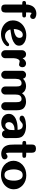

<svg xmlns="http://www.w3.org/2000/svg" viewBox="1540 -2288 753 3873"><g transform="rotate(90 1916.5 -351.5)"><path d="M246.6 -611.8Q231.4 -611.8 231.4 -556.6V-500.5H281.2Q305.7 -500.5 318.8 -493.2Q332.5 -486.3 332.5 -463.4Q332.5 -438 316.9 -430.7Q301.8 -423.8 263.2 -423.8H232.4V-81.5Q232.4 0 151.9 0Q70.8 0 70.8 -81.5V-423.8H56.6Q26.4 -423.8 13.2 -430.2Q0 -436.5 0 -462.4Q0 -478 9.3 -488.3Q19 -500.5 51.8 -500.5H70.8Q70.8 -558.1 95.2 -611.8Q117.2 -659.7 160.6 -684.1Q203.6 -708.5 258.3 -708.5Q296.4 -708.5 329.6 -691.9Q362.8 -674.8 362.8 -641.1Q362.8 -616.7 347.2 -600.1Q331.1 -583.5 308.1 -583.5Q295.4 -583.5 284.2 -589.4Q272.5 -595.2 261.2 -603.5Z M688 -285.2Q744.1 -313 744.1 -368.7Q744.1 -398.9 728.5 -416.5Q713.4 -434.6 683.6 -434.6Q627.9 -434.6 596.7 -378.4Q565.9 -322.3 565.9 -252.4Q631.8 -257.3 688 -285.2ZM621.1 -106.4Q656.2 -76.2 705.1 -76.2Q743.2 -76.2 775.4 -91.8Q807.6 -106.9 840.8 -137.2Q857.4 -151.4 863.3 -155.3Q868.7 -159.2 882.3 -159.2Q893.1 -159.2 902.3 -151.4Q911.6 -143.6 911.6 -132.3Q911.6 -107.4 884.3 -80.6Q857.4 -53.2 829.6 -38.1Q758.8 4.9 662.6 4.9Q611.8 4.9 562.5 -11.7Q513.2 -28.3 474.6 -59.6Q436 -90.8 414.1 -135.3Q391.6 -179.7 391.6 -233.9Q391.6 -315.9 433.6 -377.4Q475.6 -439.5 545.4 -472.7Q615.2 -505.4 694.8 -505.4Q742.7 -505.4 790.5 -489.7Q838.4 -474.1 870.1 -440.9Q901.4 -407.7 901.4 -357.9Q901.4 -307.1 860.8 -272.9Q819.8 -238.8 763.2 -220.2Q736.8 -211.9 705.6 -205.6Q673.8 -199.2 634.8 -193.4Q594.7 -188 574.7 -184.6Q585.4 -136.7 621.1 -106.4Z M1315.4 -480Q1336.4 -459.5 1336.4 -427.2Q1336.4 -401.4 1322.3 -379.9Q1308.1 -358.9 1284.2 -358.9Q1270.5 -358.9 1249.5 -365.2Q1228.5 -371.6 1217.8 -371.6Q1190.9 -371.6 1172.4 -335Q1157.2 -307.6 1154.3 -254.9V-82Q1154.3 -47.9 1130.9 -23.9Q1107.4 0 1073.7 0Q1040 0 1016.6 -23.9Q993.2 -47.9 993.2 -82V-418.9Q993.2 -453.1 1016.6 -476.6Q1040 -500.5 1073.7 -500.5Q1143.1 -500.5 1153.3 -431.2Q1169.4 -453.1 1188 -470.2Q1222.7 -500.5 1262.2 -500.5Q1294.4 -500.5 1315.4 -480Z M2204.1 -81.5Q2204.1 -47.9 2180.2 -23.9Q2156.2 0 2122.6 0Q2088.9 0 2064.9 -23.9Q2041.5 -47.9 2041.5 -81.5V-299.3Q2041 -329.6 2038.1 -350.6Q2035.2 -374.5 2020.5 -392.1Q2006.3 -410.2 1976.1 -410.2Q1933.1 -410.2 1906.7 -376Q1897.9 -364.3 1891.6 -339.4Q1887.2 -320.8 1887.2 -287.6V-81.5Q1887.2 -47.9 1863.3 -23.9Q1839.4 0 1805.7 0Q1772 0 1748 -23.9Q1724.6 -47.9 1724.6 -81.5V-295.9Q1724.1 -328.1 1721.2 -350.6Q1718.3 -374.5 1703.6 -392.1Q1689.5 -410.2 1659.2 -410.2Q1616.7 -410.2 1589.8 -376Q1578.1 -360.4 1575.2 -339.4Q1569.8 -305.7 1569.8 -288.1V-81.5Q1569.8 -47.9 1546.4 -23.9Q1522.5 0 1488.8 0Q1455.1 0 1431.2 -23.9Q1407.7 -47.9 1407.7 -81.5V-418.9Q1407.7 -452.6 1431.2 -476.6Q1455.1 -500.5 1488.8 -500.5Q1551.8 -500.5 1567.4 -439Q1628.4 -500.5 1718.8 -500.5Q1764.6 -500.5 1802.7 -479.5Q1840.3 -459 1862.3 -418.9Q1917 -500.5 2034.2 -500.5Q2069.3 -500.5 2103 -488.8Q2136.7 -477.1 2161.1 -454.6Q2203.6 -414.1 2203.6 -316.9V-314.5Z M2603.5 -267.1H2585.4Q2527.3 -267.1 2485.4 -237.8Q2443.8 -208.5 2443.8 -152.8Q2443.8 -123.5 2460.4 -102.5Q2477.5 -81.5 2506.3 -81.5Q2550.8 -81.5 2582.5 -129.4Q2597.2 -153.3 2600.1 -175.3Q2603.5 -197.3 2603.5 -235.4ZM2764.6 -307.6 2766.1 -96.7Q2766.1 -62.5 2742.2 -38.6Q2718.8 -14.6 2685.1 -14.6Q2631.8 -14.6 2610.8 -63.5L2606.9 -73.2Q2560.1 0 2456.1 0Q2407.7 0 2366.7 -17.6Q2326.2 -35.2 2301.8 -69.8Q2276.9 -105 2276.9 -153.8Q2276.9 -203.6 2305.2 -238.8Q2333 -273.4 2377 -293Q2420.4 -312.5 2469.7 -321.3Q2519 -329.6 2564.9 -329.6H2598.6Q2598.6 -376.5 2575.2 -405.3Q2551.8 -434.1 2506.3 -434.1Q2486.3 -434.1 2472.7 -426.3Q2459.5 -418.5 2440.9 -401.9Q2422.9 -385.7 2408.7 -377.9Q2394.5 -370.1 2374.5 -370.1Q2350.1 -370.1 2331.5 -381.8Q2313 -394 2313 -418Q2313 -449.7 2350.6 -467.8Q2388.2 -486.3 2436 -493.2Q2484.4 -500.5 2518.1 -500.5Q2600.6 -500.5 2659.2 -475.6L2662.6 -474.1Q2674.8 -468.8 2684.1 -463.4Q2728.5 -438 2746.6 -400.4Q2764.6 -363.3 2764.6 -307.6Z M3090.3 -106Q3102.5 -114.7 3113.8 -120.6Q3125.5 -126.5 3138.7 -126.5Q3162.1 -126.5 3178.2 -109.4Q3194.3 -92.8 3194.3 -68.4Q3194.3 -34.2 3160.6 -17.1Q3126.5 0 3087.4 0Q3031.2 0 2986.8 -24.4Q2942.9 -49.3 2920.4 -97.7Q2903.8 -133.3 2899.4 -175.3Q2895 -217.8 2895 -426.3H2875.5Q2841.8 -426.3 2832 -438Q2822.8 -448.7 2822.8 -463.9Q2822.8 -490.2 2836.4 -496.6Q2849.6 -503.4 2880.4 -503.4H2895V-618.2Q2895 -700.7 2978 -700.7Q3061 -700.7 3061 -618.2V-503.4H3092.3Q3131.8 -503.4 3147.9 -496.1Q3163.6 -488.8 3163.6 -462.9Q3163.6 -440.4 3149.9 -433.1Q3135.7 -426.3 3110.8 -426.3H3060.1V-153.3Q3060.1 -97.7 3075.2 -97.7Z M3624 -259.8Q3624 -328.1 3598.6 -380.4Q3572.8 -432.6 3512.2 -432.6Q3449.7 -432.6 3423.3 -378.4Q3397 -324.2 3397 -254.4Q3397 -179.2 3421.4 -122.1Q3445.8 -65.4 3509.8 -65.4Q3624 -65.4 3624 -259.8ZM3313 -58.1Q3269.5 -94.2 3246.1 -143.6Q3222.7 -192.9 3222.7 -248.5Q3222.7 -300.3 3245.6 -348.1Q3268.6 -396.5 3308.6 -432.6Q3391.6 -505.4 3518.1 -505.4Q3572.3 -505.4 3622.6 -487.8Q3672.9 -469.7 3712.9 -436Q3752.4 -401.9 3775.4 -355.5Q3798.3 -308.6 3798.3 -253.4Q3798.3 -177.7 3757.8 -118.7Q3716.8 -59.1 3650.4 -27.3Q3583.5 4.9 3509.3 4.9Q3389.2 4.9 3313 -58.1Z"/></g></svg>

Font: inglobal
Style: Bold
Weight: 700
Designer: Andrey Kochetov, Denis Davydov, Evgeny Yurtaev
Foundry: inglobal.ru
Version: Version 1.00 September 25, 2014, initial release